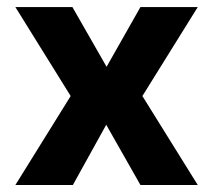

<svg xmlns="http://www.w3.org/2000/svg" viewBox="-20 -528 608 548"><path d="M181.7 -253.9 23.9 0H188L283.2 -171.9L380.8 0H544.4L386.4 -253.9L544.4 -507.8H380.8L284.2 -337.4L186.7 -507.8H23.9Z"/></svg>

Font: Giphurs SC
Style: Regular
Weight: 400
Version: Version 0.920